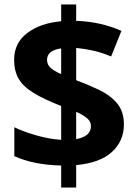

<svg xmlns="http://www.w3.org/2000/svg" viewBox="-20 -779 612 857"><path d="M253 -40Q188 -42 137 -52.5Q86 -63 44 -82V-211Q85 -191 143 -174.5Q201 -158 253 -155V-306Q176 -336 129.5 -364.5Q83 -393 63 -428Q43 -463 43 -512Q43 -587 101.5 -631.5Q160 -676 253 -684V-759H320V-686Q431 -682 522 -641L476 -527Q436 -544 395.5 -553Q355 -562 320 -565V-421Q374 -401 423 -377.5Q472 -354 502.5 -318Q533 -282 533 -223Q533 -150 480 -101Q427 -52 320 -42V58H253ZM253 -563Q190 -554 190 -512Q190 -491 205 -477Q220 -463 253 -448ZM320 -158Q386 -170 386 -216Q386 -236 369.5 -250.5Q353 -265 320 -280Z"/></svg>

Font: Noto Sans Gujarati UI
Style: Bold
Weight: 700
Designer: Jelle Bosma - Monotype Design Team, Universal Thirst
Foundry: Monotype Imaging Inc.
Version: Version 2.106; ttfautohint (v1.8.4.7-5d5b)